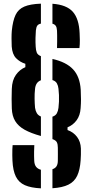

<svg xmlns="http://www.w3.org/2000/svg" viewBox="-20 -820 506 1049"><path d="M203.5 -77Q149 -92 114.5 -111.2Q80 -130.5 63 -158.5Q46 -186.5 44.5 -227.5Q43.5 -253.5 43.5 -278.8Q43.5 -304 44.5 -334Q46 -381.5 66.8 -410.8Q87.5 -440 118.5 -453V-471.5Q88.5 -481 67.8 -502.2Q47 -523.5 44 -566Q43 -585.5 43 -610Q43 -634.5 44.5 -652Q50 -707 65 -738.5Q80 -770 112.8 -784Q145.5 -798 203.5 -800V-691Q189.5 -688 183.8 -680Q178 -672 176 -653.5Q174.5 -639.5 174 -613.5Q173.5 -587.5 175 -565Q176 -545.5 180.8 -533Q185.5 -520.5 203.5 -513V-381.5Q188 -375.5 180.5 -363.5Q173 -351.5 171.5 -335Q168.5 -308 169 -280.5Q169.5 -253 171.5 -231Q174 -214 181.2 -201.8Q188.5 -189.5 203.5 -183.5ZM291.5 -557.5Q292 -573 292.2 -591.5Q292.5 -610 292.2 -626.5Q292 -643 291.5 -652.5Q290.5 -670.5 284.5 -679Q278.5 -687.5 266.5 -690.5V-799.5Q344 -794 378 -755.5Q412 -717 415 -638Q416 -625 416.2 -601.2Q416.5 -577.5 414 -557.5ZM266.5 208.5V104.5Q282 99.5 289 88Q296 76.5 296 57Q296 39 296.2 22Q296.5 5 296 -13Q296 -31 290.8 -42.2Q285.5 -53.5 266.5 -60V-182.5Q283.5 -188 290.5 -200.8Q297.5 -213.5 299.5 -231Q301.5 -246.5 302.2 -264.5Q303 -282.5 302.2 -300.8Q301.5 -319 299.5 -335Q298 -351.5 290.8 -364.5Q283.5 -377.5 266.5 -382.5V-498Q342 -481 379.2 -441.2Q416.5 -401.5 421 -330Q422.5 -296.5 422.5 -276.2Q422.5 -256 420.5 -229Q418 -189 398.2 -162.5Q378.5 -136 349 -124.5V-109.5Q381.5 -98 401 -72Q420.5 -46 422 -8.5Q422.5 6 422 24.8Q421.5 43.5 420.5 56.5Q417 108.5 401.5 140.8Q386 173 353.5 189Q321 205 266.5 208.5ZM203.5 209Q149.5 206.5 116 191.8Q82.5 177 66.5 144.5Q50.5 112 48 57Q47.5 46 47.2 28.2Q47 10.5 47.5 -5.2Q48 -21 49 -27H167.5Q166.5 -5.5 166.2 8.2Q166 22 166.2 33.2Q166.5 44.5 167 58Q168 79.5 177.2 91.2Q186.5 103 203.5 107.5Z"/></svg>

Font: Big Shoulders Stencil Text Thin ExtraBold
Style: Regular
Weight: 800
Version: Version 2.001